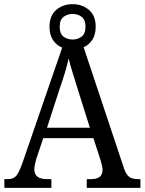

<svg xmlns="http://www.w3.org/2000/svg" viewBox="-20 -903 695 923"><path d="M1 0V-42H18Q44 -42 57.5 -57Q71 -72 88 -120L279 -674Q252 -685 235 -710Q218 -735 218 -774Q218 -828 250.5 -855.5Q283 -883 329 -883Q375 -883 407.5 -855.5Q440 -828 440 -774Q440 -737 424 -712Q408 -687 382 -676L576 -94Q587 -63 601.5 -52.5Q616 -42 642 -42H655V0H397V-42H419Q473 -42 473 -87Q473 -95 470.5 -106.5Q468 -118 464 -131L429 -239H188L154 -138Q151 -126 148 -112.5Q145 -99 145 -89Q145 -42 205 -42H227V0ZM329 -713Q354 -713 372.5 -727Q391 -741 391 -774Q391 -808 372.5 -822Q354 -836 329 -836Q304 -836 285.5 -822Q267 -808 267 -774Q267 -741 285 -727Q303 -713 329 -713ZM206 -289H412L356 -467Q342 -512 330 -550.5Q318 -589 310 -622Q303 -590 292.5 -555Q282 -520 267 -477Z"/></svg>

Font: Noto Serif Tamil SemiCondensed
Style: Regular
Weight: 400
Width: 4
Designer: Indian Type Foundry, Tom Grace, and the Monotype Design Team
Foundry: Monotype Imaging Inc.
Version: Version 2.004; ttfautohint (v1.8.4.7-5d5b)